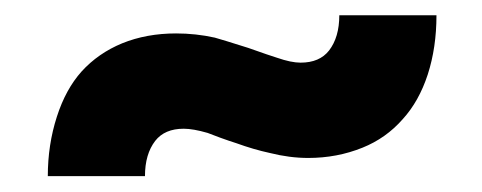

<svg xmlns="http://www.w3.org/2000/svg" viewBox="-20 -419 620 247"><path d="M366.7 -338.4Q391.1 -338.4 403.3 -354Q416.5 -371.1 416.5 -399.4H541.5Q541.5 -357.9 530.3 -323.2Q519 -288.6 498 -265.6Q476.6 -241.2 446.3 -229Q413.6 -215.8 376.5 -215.8Q352.5 -215.8 327.1 -222.2Q306.6 -226.6 283.7 -234.9Q275.9 -237.3 263.2 -241.9Q250.5 -246.6 247.1 -248Q228.5 -253.4 216.3 -253.4Q191.9 -253.4 179.7 -237.8Q166.5 -220.7 166.5 -192.4H41.5Q41.5 -232.9 53.2 -269Q64.5 -304.2 85 -327.1Q106.4 -350.6 137.2 -363.3Q168.5 -376 206.5 -376Q231.9 -376 256.3 -370.6Q265.1 -368.2 299.3 -357.4Q328.1 -347.2 336.4 -344.7Q354.5 -338.4 366.7 -338.4Z"/></svg>

Font: Lato-ExtraBold
Style: Regular
Weight: 500
Designer: Lukasz Dziedzic with Adam Twardoch and Botio Nikoltchev
Foundry: tyPoland Lukasz Dziedzic
Version: ""